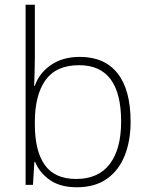

<svg xmlns="http://www.w3.org/2000/svg" viewBox="-20 -873 630 810"><path d="M127 -628Q127 -602 126 -568Q125 -534 124 -511H127Q145 -564 194.5 -598.5Q244 -633 317 -633Q421 -633 476 -563.5Q531 -494 531 -359Q531 -280 506.5 -217.5Q482 -155 431.5 -119Q381 -83 304 -83Q234 -83 190.5 -113.5Q147 -144 128 -190H125L119 -93H88V-853H127ZM314 -598Q217 -598 172 -535Q127 -472 127 -358V-349Q127 -236 169 -177Q211 -118 301 -118Q395 -118 443 -181Q491 -244 491 -360Q491 -598 314 -598Z"/></svg>

Font: Noto Sans Telugu UI ExtraLight
Style: Regular
Weight: 200
Designer: Jelle Bosma - Monotype Design Team
Foundry: Monotype Imaging Inc.
Version: Version 2.005; ttfautohint (v1.8.4.7-5d5b)